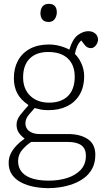

<svg xmlns="http://www.w3.org/2000/svg" viewBox="-20 -747 540 997"><path d="M233 230Q194 230 157 223Q120 216 90 200.5Q60 185 42.5 160Q25 135 25 99Q25 74 35 52.5Q45 31 63.5 11Q82 -9 107 -26V-28Q86 -44 76 -60.5Q66 -77 66 -100Q66 -125 84.5 -149Q103 -173 127 -199V-202Q87 -229 69.5 -263Q52 -297 52 -341Q52 -393 73.5 -432.5Q95 -472 136 -494Q177 -516 235 -516Q256 -516 275.5 -512Q295 -508 311.5 -502Q328 -496 340 -489Q357 -545 384.5 -565Q412 -585 437 -585Q455 -585 466.5 -578.5Q478 -572 483.5 -562.5Q489 -553 489 -543Q489 -525 477.5 -511Q466 -497 452 -497Q442 -497 433.5 -501.5Q425 -506 414 -521L402 -537Q389 -525 381 -507Q373 -489 369 -467Q391 -445 404 -414.5Q417 -384 417 -352Q417 -295 393.5 -255.5Q370 -216 328.5 -195.5Q287 -175 233 -175Q207 -175 192.5 -178Q178 -181 160 -186Q147 -172 129.5 -151Q112 -130 112 -106Q112 -92 119.5 -79.5Q127 -67 144 -59Q161 -51 187 -51H333Q396 -51 435.5 -25Q475 1 475 57Q475 98 459 128Q443 158 416.5 177.5Q390 197 358 208.5Q326 220 293.5 225Q261 230 233 230ZM234 191Q286 191 329.5 177Q373 163 399.5 134.5Q426 106 426 62Q426 25 402.5 7.5Q379 -10 331 -10H142Q117 6 95.5 31Q74 56 74 89Q74 139 115 165Q156 191 234 191ZM235 -214Q298 -214 333 -248.5Q368 -283 368 -349Q368 -409 332.5 -443Q297 -477 230 -477Q169 -477 134.5 -443Q100 -409 100 -345Q100 -285 137 -249.5Q174 -214 235 -214ZM232 -633Q210 -633 200 -646Q190 -659 190 -678Q190 -699 200.5 -713Q211 -727 233 -727Q255 -727 265 -715.5Q275 -704 275 -683Q275 -664 264.5 -648.5Q254 -633 232 -633Z"/></svg>

Font: Literata ExtraLight
Style: Regular
Weight: 250
Designer: Latin by Veronika Burian and Jose Scaglione. Greek by Irene Vlachou. Cyrillic by Vera Evstafieva.
Foundry: TypeTogether
Version: Version 3.103;gftools[0.9.29]